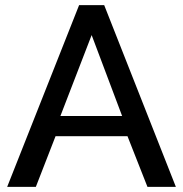

<svg xmlns="http://www.w3.org/2000/svg" viewBox="-20 -730 716 750"><path d="M289 -710H387L667 0H556L478 -198H197L120 0H8ZM457 -277 338 -593 216 -277Z"/></svg>

Font: Rising Sun Medium
Style: Regular
Weight: 500
Designer: Matt McInerney, Pablo Impallari, Rodrigo Fuenzalida (Raleway font), Stephen Hutchings (Greek), Cristiano Sobral (main ch
Foundry: The Rising Sun Project Authors
Version: Version 4.327; ttfautohint (v1.8.4.7-5d5b-dirty)